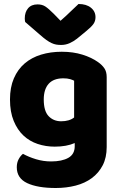

<svg xmlns="http://www.w3.org/2000/svg" viewBox="-20 -760 607 961"><path d="M289 -501Q346 -501 392.5 -486.5Q439 -472 471 -449Q491 -435 502.5 -418Q514 -401 514 -374V-24Q514 29 494 67.5Q474 106 439.5 131.5Q405 157 358.5 169Q312 181 259 181Q168 181 116 156.5Q64 132 64 77Q64 54 73.5 36.5Q83 19 95 10Q124 26 160.5 37Q197 48 236 48Q290 48 322 30Q354 12 354 -28V-44Q313 -26 254 -26Q209 -26 168.5 -39.5Q128 -53 97.5 -81.5Q67 -110 48.5 -155Q30 -200 30 -262Q30 -323 49.5 -368Q69 -413 103.5 -442.5Q138 -472 185.5 -486.5Q233 -501 289 -501ZM351 -356Q344 -360 330.5 -364Q317 -368 297 -368Q248 -368 223.5 -340.5Q199 -313 199 -262Q199 -204 223.5 -178.5Q248 -153 286 -153Q327 -153 351 -172ZM283 -656Q316 -685 335 -704Q354 -723 373 -740Q412 -740 435 -721.5Q458 -703 458 -674Q458 -654 447 -639Q436 -624 410 -603L365 -566Q347 -552 327.5 -543.5Q308 -535 286 -535Q272 -535 261 -537Q250 -539 238 -544.5Q226 -550 212 -560Q198 -570 180 -586L106 -650Q105 -655 104.5 -659Q104 -663 104 -668Q104 -699 120.5 -718.5Q137 -738 168 -738Q191 -738 207 -727.5Q223 -717 249 -691Z"/></svg>

Font: Baloo Chettan
Style: Regular
Weight: 400
Designer: Maithili Shingre and Ek Type
Foundry: Ek Type
Version: Version 1.443;PS 1.000;hotconv 16.6.51;makeotf.lib2.5.65220;